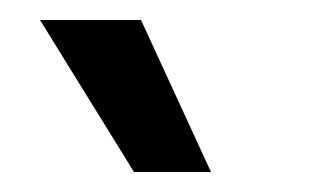

<svg xmlns="http://www.w3.org/2000/svg" viewBox="-20 -767 323 192"><path d="M114 -595 20 -747H121L191 -595Z"/></svg>

Font: Bricolage Grotesque 48pt Condensed ExtraBold
Style: Regular
Weight: 400
Version: Version 1.000;gftools[0.9.30]